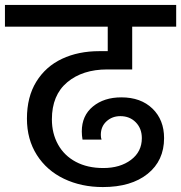

<svg xmlns="http://www.w3.org/2000/svg" viewBox="-44 -760 733 777"><path d="M166 -277Q166 -220 191 -175Q216 -130 263 -105Q310 -80 374 -80Q442 -80 486 -113Q530 -146 530 -201Q530 -240 505.5 -265Q481 -290 443 -290Q410 -290 387 -269Q364 -248 364 -214Q364 -203 367 -195H290Q287 -212 287 -228Q287 -292 332 -329Q377 -366 447 -366Q526 -366 573 -320.5Q620 -275 620 -201Q620 -110 553.5 -56.5Q487 -3 372 -3Q285 -3 215 -36.5Q145 -70 105 -133Q65 -196 65 -280Q65 -368 103 -429.5Q141 -491 207 -522Q273 -553 358 -553H392V-652H-24V-740H669V-652H491V-479H390Q290 -479 228 -427Q166 -375 166 -277Z"/></svg>

Font: Poppins Medium A&M
Style: Regular
Weight: 500
Designer: Ninad Kale (Devanagari), Jonny Pinhorn (Latin)
Foundry: Indian Type Foundry
Version: 4.004